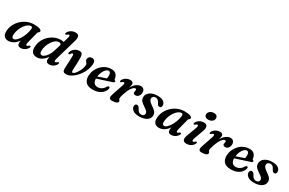

<svg xmlns="http://www.w3.org/2000/svg" viewBox="157 -2066 5161 3425"><g transform="rotate(30 2737.0 -353.5)"><path d="M456.5 -147Q446.5 -108 450 -93.2Q453.5 -78.5 465 -78.5Q478.5 -78.5 500 -98Q517 -112.5 528 -107Q543 -99.5 527.5 -69.5Q508 -32.5 469.8 -10.2Q431.5 12 390.5 12Q324 12 324 -54Q324 -65.5 325.2 -78.2Q326.5 -91 330 -108Q293 -50.5 242.2 -19.2Q191.5 12 137 12Q78.5 12 46.8 -26.2Q15 -64.5 23.5 -145Q30 -206.5 59.8 -265.2Q89.5 -324 139.2 -371Q189 -418 254.5 -446Q320 -474 397.5 -474Q475.5 -474 513.2 -458Q551 -442 548.5 -418.5Q547 -405.5 539.5 -399Q532 -392.5 524 -385.8Q516 -379 512.5 -366ZM164 -148.5Q159.5 -102 170.8 -83Q182 -64 202.5 -64Q227 -64 255.2 -88.5Q283.5 -113 310.5 -155Q337.5 -197 358 -250.8Q378.5 -304.5 387.5 -363.5Q397 -421 361 -421Q328 -421 295 -397Q262 -373 234.2 -333.2Q206.5 -293.5 187.8 -245.2Q169 -197 164 -148.5Z M1170.5 -586.5 1043.5 -147.5Q1032.5 -108.5 1035.8 -93.5Q1039 -78.5 1051.5 -78.5Q1065.5 -78.5 1086.5 -98Q1103.5 -112.5 1114.5 -107Q1130 -99.5 1114.5 -69.5Q1094.5 -32.5 1056.8 -10.2Q1019 12 978 12Q943 12 926.8 -5.5Q910.5 -23 910.5 -54Q910.5 -78 919 -115Q877 -51 826 -19.5Q775 12 723 12Q656.5 12 624.2 -29.8Q592 -71.5 601.5 -156.5Q607.5 -220 637 -277.5Q666.5 -335 713.8 -379Q761 -423 821.2 -448.5Q881.5 -474 949.5 -474Q980 -474 1004 -466.5L1031.5 -559.5Q1043 -597.5 1039.8 -612.2Q1036.5 -627 1024 -627Q1010 -627 989 -608Q972 -593 961 -598.5Q945.5 -606.5 961 -636Q981 -673.5 1019.5 -696.2Q1058 -719 1107 -719Q1163 -719 1175.5 -684.2Q1188 -649.5 1170.5 -586.5ZM738.5 -137.5Q737 -97.5 750 -80.8Q763 -64 785 -64Q809.5 -64 839.5 -88.5Q869.5 -113 896.8 -156.2Q924 -199.5 941 -256L982 -393.5Q970.5 -422.5 934 -422.5Q898.5 -422.5 864.2 -396.8Q830 -371 802 -328.5Q774 -286 756.8 -236Q739.5 -186 738.5 -137.5Z M1256 -58Q1256 -87 1258.8 -134.8Q1261.5 -182.5 1264.5 -234.2Q1267.5 -286 1266.5 -327Q1266.5 -368.5 1245.5 -368.5Q1229.5 -368.5 1219 -345.5Q1212 -332.5 1206.5 -327.8Q1201 -323 1193.5 -323Q1172.5 -323.5 1177.5 -350.5Q1183 -380.5 1204.5 -407.8Q1226 -435 1259 -452.2Q1292 -469.5 1332 -469.5Q1372.5 -469.5 1387.5 -444.2Q1402.5 -419 1403.5 -366.5Q1405 -323.5 1402.8 -272.5Q1400.5 -221.5 1398 -178Q1395.5 -134.5 1395.5 -114.5Q1396 -89 1401.5 -79.2Q1407 -69.5 1417.5 -69.5Q1432.5 -69.5 1455 -92Q1477.5 -114.5 1499.8 -150.2Q1522 -186 1537.5 -227Q1553 -268 1554 -305Q1555 -322.5 1551 -331.2Q1547 -340 1534.5 -352Q1523 -363.5 1516.8 -376.5Q1510.5 -389.5 1511.5 -408Q1513.5 -436.5 1534 -455.2Q1554.5 -474 1587.5 -474Q1621 -474 1639.2 -452.5Q1657.5 -431 1655.5 -387.5Q1653 -331.5 1632.5 -274.5Q1612 -217.5 1578.5 -166.2Q1545 -115 1502.8 -74.8Q1460.5 -34.5 1414 -11.2Q1367.5 12 1322 12Q1289.5 12 1273 -4.2Q1256.5 -20.5 1256 -58Z M2120 -144Q2111 -104 2080.5 -68.2Q2050 -32.5 1997.8 -10.2Q1945.5 12 1872 12Q1772.5 12 1727.8 -39.5Q1683 -91 1689.5 -180Q1694 -240.5 1718.8 -293.5Q1743.5 -346.5 1783.8 -387.2Q1824 -428 1875.8 -451Q1927.5 -474 1986 -474Q2053 -474 2085.8 -438.5Q2118.5 -403 2123.5 -352Q2126 -331 2139 -329Q2154 -327 2154 -313.5Q2154 -304 2146 -295.8Q2138 -287.5 2116.5 -281Q2094.5 -274 2059 -262.5Q2023.5 -251 1982.2 -237.5Q1941 -224 1901 -211Q1861 -198 1829 -187.5Q1830 -129 1856.5 -99.2Q1883 -69.5 1929 -69.5Q1972.5 -69.5 2010 -93.2Q2047.5 -117 2069 -159Q2079 -172 2086.2 -177Q2093.5 -182 2102.5 -181.5Q2112.5 -181.5 2118.5 -172.5Q2124.5 -163.5 2120 -144ZM1958.5 -424Q1933 -424 1906.2 -399.2Q1879.5 -374.5 1859 -331.2Q1838.5 -288 1831.5 -232Q1870.5 -245.5 1917 -261.5Q1963.5 -277.5 1998 -289.5Q2004 -316.5 2004 -355Q2004 -385.5 1991.8 -404.8Q1979.5 -424 1958.5 -424Z M2231.5 -353.5Q2216.5 -361.5 2232 -391Q2252 -428.5 2291.2 -451.2Q2330.5 -474 2378.5 -474Q2439.5 -474 2439.5 -419.5Q2439.5 -403 2433.8 -382.2Q2428 -361.5 2419.5 -339Q2456.5 -406 2502.2 -440Q2548 -474 2591 -474Q2632.5 -474 2654.2 -449.2Q2676 -424.5 2674.5 -385Q2673 -336 2647.2 -308.8Q2621.5 -281.5 2588 -281.5Q2563 -281.5 2552 -292.5Q2541 -303.5 2541 -317.5Q2541 -329.5 2544.8 -340.5Q2548.5 -351.5 2548.5 -363.5Q2548.5 -388.5 2526 -388.5Q2498 -388.5 2461.5 -340.5Q2425 -292.5 2391.5 -191Q2379.5 -156 2374.5 -135Q2369.5 -114 2369.5 -97Q2369.5 -82 2375.5 -74.8Q2381.5 -67.5 2387.2 -60.8Q2393 -54 2393 -40Q2393 -18 2362 -3Q2331 12 2269.5 12Q2226.5 12 2217.2 -15.2Q2208 -42.5 2226.5 -95L2301.5 -314.5Q2314.5 -352 2310.8 -367Q2307 -382 2294.5 -382Q2281 -382 2259.5 -363Q2242.5 -348 2231.5 -353.5Z M2847.5 -35Q2876.5 -35 2894.2 -50.2Q2912 -65.5 2912 -89.5Q2912 -112 2896 -131.8Q2880 -151.5 2828 -185.5Q2770 -222.5 2747.2 -252Q2724.5 -281.5 2724.5 -324Q2724.5 -364.5 2750 -398.8Q2775.5 -433 2823.8 -453.5Q2872 -474 2940.5 -474Q3021 -474 3061.5 -443.5Q3102 -413 3102.5 -370Q3103 -317 3061.5 -317Q3043.5 -317 3030.2 -328.2Q3017 -339.5 3003.5 -369Q2988 -399 2969 -414.2Q2950 -429.5 2923.5 -429.5Q2892.5 -429.5 2874.2 -413.2Q2856 -397 2856 -370.5Q2856 -348.5 2871.8 -326.5Q2887.5 -304.5 2939 -268.5Q2981 -240 3004 -218.2Q3027 -196.5 3035.8 -175.2Q3044.5 -154 3044.5 -127.5Q3044.5 -66.5 2987 -27.2Q2929.5 12 2833.5 12Q2744.5 12 2701.5 -22Q2658.5 -56 2658.5 -99.5Q2659 -123 2669.8 -136.8Q2680.5 -150.5 2699 -150.5Q2720 -150.5 2734.5 -137.2Q2749 -124 2762 -96.5Q2780 -62.5 2801 -48.8Q2822 -35 2847.5 -35Z M3556.5 -147Q3546.5 -108 3550 -93.2Q3553.5 -78.5 3565 -78.5Q3578.5 -78.5 3600 -98Q3617 -112.5 3628 -107Q3643 -99.5 3627.5 -69.5Q3608 -32.5 3569.8 -10.2Q3531.5 12 3490.5 12Q3424 12 3424 -54Q3424 -65.5 3425.2 -78.2Q3426.5 -91 3430 -108Q3393 -50.5 3342.2 -19.2Q3291.5 12 3237 12Q3178.5 12 3146.8 -26.2Q3115 -64.5 3123.5 -145Q3130 -206.5 3159.8 -265.2Q3189.5 -324 3239.2 -371Q3289 -418 3354.5 -446Q3420 -474 3497.5 -474Q3575.5 -474 3613.2 -458Q3651 -442 3648.5 -418.5Q3647 -405.5 3639.5 -399Q3632 -392.5 3624 -385.8Q3616 -379 3612.5 -366ZM3264 -148.5Q3259.5 -102 3270.8 -83Q3282 -64 3302.5 -64Q3327 -64 3355.2 -88.5Q3383.5 -113 3410.5 -155Q3437.5 -197 3458 -250.8Q3478.5 -304.5 3487.5 -363.5Q3497 -421 3461 -421Q3428 -421 3395 -397Q3362 -373 3334.2 -333.2Q3306.5 -293.5 3287.8 -245.2Q3269 -197 3264 -148.5Z M3928.5 -554.5Q3889 -554.5 3868.2 -574.2Q3847.5 -594 3849.5 -623Q3851.5 -657 3882 -683.5Q3912.5 -710 3962 -710Q4003.5 -710 4022.5 -689.5Q4041.5 -669 4039.5 -640.5Q4037.5 -604 4007 -579.2Q3976.5 -554.5 3928.5 -554.5ZM3883.5 -147.5Q3870.5 -109.5 3874 -94.8Q3877.5 -80 3890 -80Q3903.5 -80 3925 -99Q3942 -114 3953 -108.5Q3968 -100.5 3952.5 -71Q3932.5 -33.5 3893.8 -10.8Q3855 12 3805 12Q3748.5 12 3735 -23.5Q3721.5 -59 3744.5 -121L3816 -314.5Q3830 -352 3826.2 -367Q3822.5 -382 3810 -382Q3796 -382 3775 -363Q3758 -348 3747 -353.5Q3731.5 -361.5 3747 -391Q3767 -428.5 3805.5 -451.2Q3844 -474 3892.5 -474Q3944 -474 3960 -438.8Q3976 -403.5 3952.5 -336.5Z M4078.5 -353.5Q4063.5 -361.5 4079 -391Q4099 -428.5 4138.2 -451.2Q4177.5 -474 4225.5 -474Q4286.5 -474 4286.5 -419.5Q4286.5 -403 4280.8 -382.2Q4275 -361.5 4266.5 -339Q4303.5 -406 4349.2 -440Q4395 -474 4438 -474Q4479.5 -474 4501.2 -449.2Q4523 -424.5 4521.5 -385Q4520 -336 4494.2 -308.8Q4468.5 -281.5 4435 -281.5Q4410 -281.5 4399 -292.5Q4388 -303.5 4388 -317.5Q4388 -329.5 4391.8 -340.5Q4395.5 -351.5 4395.5 -363.5Q4395.5 -388.5 4373 -388.5Q4345 -388.5 4308.5 -340.5Q4272 -292.5 4238.5 -191Q4226.5 -156 4221.5 -135Q4216.5 -114 4216.5 -97Q4216.5 -82 4222.5 -74.8Q4228.5 -67.5 4234.2 -60.8Q4240 -54 4240 -40Q4240 -18 4209 -3Q4178 12 4116.5 12Q4073.5 12 4064.2 -15.2Q4055 -42.5 4073.5 -95L4148.5 -314.5Q4161.5 -352 4157.8 -367Q4154 -382 4141.5 -382Q4128 -382 4106.5 -363Q4089.5 -348 4078.5 -353.5Z M4965.5 -144Q4956.5 -104 4926 -68.2Q4895.5 -32.5 4843.2 -10.2Q4791 12 4717.5 12Q4618 12 4573.2 -39.5Q4528.5 -91 4535 -180Q4539.5 -240.5 4564.2 -293.5Q4589 -346.5 4629.2 -387.2Q4669.5 -428 4721.2 -451Q4773 -474 4831.5 -474Q4898.5 -474 4931.2 -438.5Q4964 -403 4969 -352Q4971.5 -331 4984.5 -329Q4999.5 -327 4999.5 -313.5Q4999.5 -304 4991.5 -295.8Q4983.5 -287.5 4962 -281Q4940 -274 4904.5 -262.5Q4869 -251 4827.8 -237.5Q4786.5 -224 4746.5 -211Q4706.5 -198 4674.5 -187.5Q4675.5 -129 4702 -99.2Q4728.5 -69.5 4774.5 -69.5Q4818 -69.5 4855.5 -93.2Q4893 -117 4914.5 -159Q4924.5 -172 4931.8 -177Q4939 -182 4948 -181.5Q4958 -181.5 4964 -172.5Q4970 -163.5 4965.5 -144ZM4804 -424Q4778.5 -424 4751.8 -399.2Q4725 -374.5 4704.5 -331.2Q4684 -288 4677 -232Q4716 -245.5 4762.5 -261.5Q4809 -277.5 4843.5 -289.5Q4849.5 -316.5 4849.5 -355Q4849.5 -385.5 4837.2 -404.8Q4825 -424 4804 -424Z M5212 -35Q5241 -35 5258.8 -50.2Q5276.5 -65.5 5276.5 -89.5Q5276.5 -112 5260.5 -131.8Q5244.5 -151.5 5192.5 -185.5Q5134.5 -222.5 5111.8 -252Q5089 -281.5 5089 -324Q5089 -364.5 5114.5 -398.8Q5140 -433 5188.2 -453.5Q5236.5 -474 5305 -474Q5385.5 -474 5426 -443.5Q5466.5 -413 5467 -370Q5467.5 -317 5426 -317Q5408 -317 5394.8 -328.2Q5381.5 -339.5 5368 -369Q5352.5 -399 5333.5 -414.2Q5314.5 -429.5 5288 -429.5Q5257 -429.5 5238.8 -413.2Q5220.5 -397 5220.5 -370.5Q5220.5 -348.5 5236.2 -326.5Q5252 -304.5 5303.5 -268.5Q5345.5 -240 5368.5 -218.2Q5391.5 -196.5 5400.2 -175.2Q5409 -154 5409 -127.5Q5409 -66.5 5351.5 -27.2Q5294 12 5198 12Q5109 12 5066 -22Q5023 -56 5023 -99.5Q5023.5 -123 5034.2 -136.8Q5045 -150.5 5063.5 -150.5Q5084.5 -150.5 5099 -137.2Q5113.5 -124 5126.5 -96.5Q5144.5 -62.5 5165.5 -48.8Q5186.5 -35 5212 -35Z"/></g></svg>

Font: Fraunces 9pt SemiBold
Style: Italic
Weight: 600
Italic angle: -16°
Version: Version 1.000;[b76b70a41]